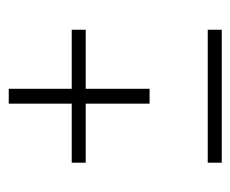

<svg xmlns="http://www.w3.org/2000/svg" viewBox="-64 -463 527 439"><g transform="rotate(-90 199.5 -243.5)"><path d="M182 -165V-311H47V-343H182V-487H216V-343H351V-311H216V-165ZM47 0V-32H351V0Z"/></g></svg>

Font: Alumni Sans ExtraLight
Style: Regular
Weight: 250
Version: Version 1.018